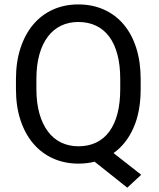

<svg xmlns="http://www.w3.org/2000/svg" viewBox="-20 -741 728 881"><path d="M625.5 -332.5Q625.5 -229.5 592.8 -155Q560.1 -80.6 501 -38.6L627.9 61L564 120.1L414.1 1Q378.9 9.8 339.8 9.8Q276.9 9.8 224.1 -13.7Q171.4 -37.1 133.3 -81.5Q95.2 -126 74.2 -189.2Q53.2 -252.4 53.2 -332.5V-377.4Q53.2 -457 74.2 -520.8Q95.2 -584.5 132.8 -628.9Q170.4 -673.3 223.1 -697Q275.9 -720.7 338.9 -720.7Q403.8 -720.7 456.8 -697Q509.8 -673.3 547.4 -628.9Q585 -584.5 605.2 -520.8Q625.5 -457 625.5 -377.4ZM531.7 -378.4Q531.7 -441.9 518.8 -490.7Q505.9 -539.6 481.2 -572.8Q456.5 -606 420.7 -623Q384.8 -640.1 338.9 -640.1Q295.4 -640.1 260 -623Q224.6 -606 199.5 -572.8Q174.3 -539.6 160.6 -490.7Q147 -441.9 147 -378.4V-332.5Q147 -268.6 160.9 -219.7Q174.8 -170.9 200 -137.5Q225.1 -104 260.7 -86.9Q296.4 -69.8 339.8 -69.8Q385.7 -69.8 421.4 -86.9Q457 -104 481.7 -137.5Q506.3 -170.9 519 -219.7Q531.7 -268.6 531.7 -332.5Z"/></svg>

Font: Nahid FD
Style: FD
Weight: 400
Foundry: DejaVu fonts team - Redesigned by Saber Rastikerdar
Version: Version 0.3.0